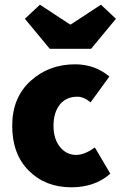

<svg xmlns="http://www.w3.org/2000/svg" viewBox="-20 -786 514 818"><path d="M192 -578 86 -706 150 -766 278 -682H282L410 -766L474 -706L368 -578ZM284 12Q174 12 103 -58.5Q32 -129 32 -250Q32 -370 110 -441Q188 -512 300 -512Q384 -512 446 -460L366 -350Q337 -374 310 -374Q262 -374 235 -340.5Q208 -307 208 -250Q208 -194 235.5 -160Q263 -126 304 -126Q341 -126 384 -158L450 -46Q384 12 284 12Z"/></svg>

Font: Assistant ExtraBold
Style: Regular
Weight: 800
Designer: Hebrew By Ben Nathan, Latin by Paul Hunt
Version: Version 2.001;PS 002.001;hotconv 1.0.88;makeotf.lib2.5.64775